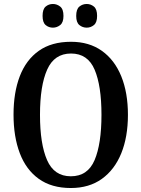

<svg xmlns="http://www.w3.org/2000/svg" viewBox="-20 -935 711 965"><path d="M336 10Q239 10 175 -36Q111 -82 79.5 -165Q48 -248 48 -359Q48 -470 79.5 -552Q111 -634 175 -679.5Q239 -725 337 -725Q428 -725 492 -679.5Q556 -634 589.5 -551.5Q623 -469 623 -358Q623 -247 589.5 -164.5Q556 -82 492 -36Q428 10 336 10ZM336 -49Q421 -49 455.5 -130.5Q490 -212 490 -358Q490 -504 455.5 -585Q421 -666 337 -666Q253 -666 217 -585Q181 -504 181 -358Q181 -212 216.5 -130.5Q252 -49 336 -49ZM416 -796Q395 -796 379 -809Q363 -822 363 -855Q363 -889 379 -902Q395 -915 416 -915Q436 -915 452 -902Q468 -889 468 -855Q468 -822 452 -809Q436 -796 416 -796ZM246 -796Q225 -796 209.5 -809Q194 -822 194 -855Q194 -889 209.5 -902Q225 -915 246 -915Q266 -915 282.5 -902Q299 -889 299 -855Q299 -822 282.5 -809Q266 -796 246 -796Z"/></svg>

Font: Noto Serif Khmer Condensed SemiBold
Style: Regular
Weight: 600
Width: 3
Designer: Danh Hong and the Monotype Design Team
Foundry: Monotype Imaging Inc.
Version: Version 2.004; ttfautohint (v1.8.4.7-5d5b)